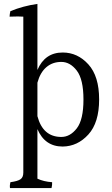

<svg xmlns="http://www.w3.org/2000/svg" viewBox="-20 -784 570 980"><path d="M171 -191Q199 -85 293 -85Q338 -85 372 -129Q406 -173 406 -276Q406 -379 372 -423.5Q338 -468 293 -468Q248 -468 216.5 -441Q185 -414 171 -362ZM300 -516Q376 -516 431 -455.5Q486 -395 486 -276.5Q486 -158 431 -97.5Q376 -37 300 -36Q209 -36 171 -125V128Q203 143 246 146Q247 159 243 176H31Q29 161 33 146Q70 141 84.5 131Q99 121 99 97V-699Q88 -700 71 -700Q54 -700 29 -699Q29 -711 33 -727Q99 -754 171 -764V-427Q209 -516 300 -516Z"/></svg>

Font: Halant
Style: Regular
Weight: 400
Designer: Hitesh Malaviya (Devanagari), Satya Rajpurohit (Latin)
Foundry: Indian Type Foundry
Version: Version 1.100;PS 1.0;hotconv 1.0.78;makeotf.lib2.5.61930; tt